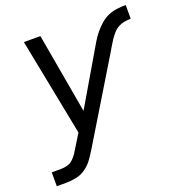

<svg xmlns="http://www.w3.org/2000/svg" viewBox="-132 -633 907 962"><g transform="rotate(-20 321.5 -152.5)"><path d="M8 215V141H57Q74 141 91 136.5Q108 132 121.5 119.5Q135 107 145 91.5Q155 76 164 61L202 -1L100 -520H188L263 -94L418 -358Q430 -379 443 -400.5Q456 -422 472 -441.5Q488 -461 507.5 -478Q527 -495 549.5 -504.5Q572 -514 596 -517Q620 -520 643 -520V-447Q626 -447 609 -444Q592 -441 576.5 -432.5Q561 -424 548.5 -410Q536 -396 526 -381Q516 -366 507 -350.5Q498 -335 489 -320L235 99Q235 99 235 99Q235 99 235 99Q220 124 203 147.5Q186 171 162.5 187.5Q139 204 111.5 209.5Q84 215 57 215Z"/></g></svg>

Font: Iosevka SS04 Extended Oblique
Style: Regular
Weight: 400
Width: 7
Italic angle: -9°
Monospace: yes
Designer: Belleve Invis
Foundry: Belleve Invis
Version: Version 19.0.0; ttfautohint (v1.8.4)